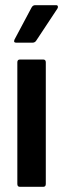

<svg xmlns="http://www.w3.org/2000/svg" viewBox="-20 -722 244 742"><path d="M57 0Q47 0 47 -11V-481Q47 -492 57 -492H147Q157 -492 157 -481V-11Q157 0 147 0ZM43 -557Q31 -557 36 -569L102 -693Q107 -702 116 -702H197Q202 -702 203.5 -698Q205 -694 202 -689L120 -565Q115 -557 105 -557Z"/></svg>

Font: Sofia Sans Condensed
Style: Bold
Weight: 700
Designer: Botio Nikoltchev, Ani Petrova
Foundry: lettersoup
Version: Version 4.101; ttfautohint (v1.8.4.7-5d5b)